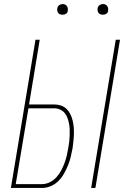

<svg xmlns="http://www.w3.org/2000/svg" viewBox="-20 -932 640 952"><path d="M432 0 554 -735H575L453 0ZM34 0 156 -735H177L124 -414H249Q267 -414 283 -408.5Q299 -403 310.5 -391.5Q322 -380 329 -365.5Q336 -351 340 -335Q344 -319 345.5 -302Q347 -285 346.5 -267.5Q346 -250 344 -232.5Q342 -215 340 -198Q336 -177 331 -155.5Q326 -134 317.5 -113Q309 -92 297.5 -71.5Q286 -51 269.5 -34.5Q253 -18 231.5 -9Q210 0 188 0ZM188 -19Q208 -19 227 -28.5Q246 -38 260 -53.5Q274 -69 283.5 -87Q293 -105 300 -124Q307 -143 311.5 -162.5Q316 -182 319 -201Q322 -216 323.5 -231Q325 -246 325.5 -261.5Q326 -277 325.5 -291.5Q325 -306 322 -320.5Q319 -335 314 -348.5Q309 -362 300 -372.5Q291 -383 277.5 -389Q264 -395 249 -395H121L58 -19ZM490 -859Q484 -859 478 -861Q472 -863 468.5 -868Q465 -873 464 -879Q463 -885 464 -891Q465 -896 467.5 -900Q470 -904 473.5 -906.5Q477 -909 481.5 -910.5Q486 -912 490 -912Q497 -912 502.5 -909.5Q508 -907 511.5 -902Q515 -897 516 -891Q517 -885 516 -879Q516 -874 513.5 -870Q511 -866 507 -863.5Q503 -861 499 -860Q495 -859 490 -859ZM290 -859Q284 -859 278 -861Q272 -863 268.5 -868Q265 -873 264 -879Q263 -885 264 -891Q265 -896 267.5 -900Q270 -904 273.5 -906.5Q277 -909 281.5 -910.5Q286 -912 290 -912Q297 -912 302.5 -909.5Q308 -907 311.5 -902Q315 -897 316 -891Q317 -885 316 -879Q316 -874 313.5 -870Q311 -866 307 -863.5Q303 -861 299 -860Q295 -859 290 -859Z"/></svg>

Font: Iosevka Curly ThExObl
Style: Regular
Weight: 100
Width: 7
Italic angle: -9°
Monospace: yes
Designer: Belleve Invis
Foundry: Belleve Invis
Version: Version 11.1.0; ttfautohint (v1.8.3)